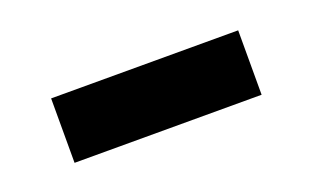

<svg xmlns="http://www.w3.org/2000/svg" viewBox="-31 -787 448 275"><g transform="rotate(-20 193.0 -649.0)"><path d="M335.4 -697.8H50.3V-599.6H335.4Z"/></g></svg>

Font: Raveo Display
Style: Bold
Weight: 700
Designer: Jakub Foglar, Rasmus Andersson (Inter)
Foundry: Jakubfoglar.com
Version: Version 1.100;Glyphs 3.2.3 (3260)